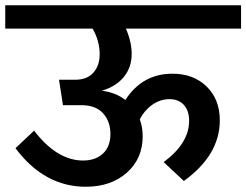

<svg xmlns="http://www.w3.org/2000/svg" viewBox="-40 -711 939 732"><path d="M440 -602Q462 -551 462 -506Q462 -454 432 -417.5Q402 -381 348 -365Q400 -359 438 -330Q503 -430 617 -430Q698 -430 748 -381Q798 -332 798 -252Q798 -120 661 -21L584 -93Q681 -165 681 -250Q681 -289 661 -311Q641 -333 606 -333Q571 -333 540.5 -311.5Q510 -290 493 -256Q504 -225 504 -192Q504 -106 443.5 -52.5Q383 1 287 1Q129 1 19 -146L90 -213Q177 -99 277 -99Q324 -99 352.5 -125.5Q381 -152 381 -200Q381 -248 353 -279Q325 -310 270 -310H200L185 -407H247Q292 -407 316 -434Q340 -461 340 -504Q340 -555 313 -602H-20V-691H879V-602Z"/></svg>

Font: FiraGO Medium
Style: Regular
Weight: 500
Designer: bBox Type
Foundry: bBox Type GmbH
Version: Version 1.001;PS 001.001;hotconv 1.0.88;makeotf.lib2.5.64775